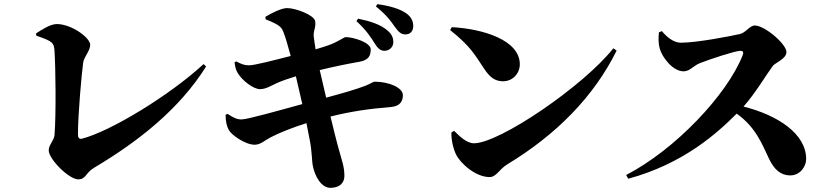

<svg xmlns="http://www.w3.org/2000/svg" viewBox="-20 -846 4000 926"><path d="M155 -674C236 -646 240 -640 243 -599C248 -524 251 -296 243 -195C241 -169 215 -148 215 -121C215 -78 313 19 357 19C395 19 392 -12 434 -37C649 -165 844 -319 974 -525L962 -537C797 -385 512 -212 375 -177C362 -174 356 -182 356 -197C356 -297 374 -492 381 -543C385 -573 415 -600 415 -630C415 -664 325 -730 254 -730C222 -730 181 -702 154 -685Z M1699 -744C1748 -700 1771 -662 1789 -634C1803 -611 1817 -601 1834 -601C1859 -601 1877 -620 1877 -643C1877 -662 1871 -679 1851 -697C1817 -728 1765 -744 1707 -756ZM1522 -508C1579 -522 1654 -538 1713 -548C1760 -556 1768 -580 1768 -608C1768 -641 1685 -667 1647 -667C1639 -667 1610 -644 1565 -628C1548 -622 1529 -616 1502 -608C1498 -633 1495 -654 1493 -672C1491 -699 1505 -716 1500 -744C1495 -774 1405 -807 1365 -807C1339 -807 1295 -786 1260 -765L1261 -753C1335 -723 1338 -715 1350 -683C1358 -662 1369 -624 1382 -576C1300 -555 1207 -531 1182 -531C1156 -531 1145 -537 1119 -550L1111 -545C1115 -522 1116 -511 1127 -493C1149 -457 1202 -416 1234 -416C1262 -416 1286 -432 1317 -446C1342 -457 1374 -468 1407 -478C1415 -442 1426 -395 1438 -344C1321 -312 1173 -270 1145 -270C1124 -270 1109 -276 1077 -297L1068 -292C1068 -259 1074 -236 1084 -218C1096 -196 1163 -147 1210 -148C1237 -149 1254 -167 1284 -183C1325 -205 1394 -232 1458 -252C1463 -224 1469 -197 1474 -170C1485 -115 1484 -66 1489 -45C1499 5 1530 61 1575 60C1621 59 1641 34 1641 2C1641 -43 1628 -74 1610 -140C1601 -173 1590 -217 1574 -284C1671 -308 1755 -321 1866 -330C1914 -334 1923 -363 1923 -387C1923 -424 1854 -452 1788 -452C1779 -452 1767 -442 1744 -433C1695 -414 1627 -395 1553 -375ZM1793 -815C1849 -770 1868 -739 1884 -717C1902 -692 1914 -680 1935 -680C1959 -680 1973 -696 1973 -720C1973 -744 1964 -764 1939 -782C1909 -803 1860 -818 1800 -826Z M2151 -701C2251 -621 2269 -583 2316 -513C2341 -476 2365 -454 2406 -454C2454 -454 2487 -493 2487 -536C2487 -653 2309 -707 2159 -715ZM2266 -155C2227 -155 2190 -196 2170 -215L2157 -207C2156 -172 2166 -129 2179 -102C2200 -58 2274 8 2341 8C2374 8 2387 -29 2426 -53C2664 -197 2844 -380 2954 -602L2938 -613C2794 -431 2389 -155 2266 -155Z M3158 -690C3155 -663 3155 -636 3162 -611C3174 -569 3225 -502 3277 -502C3308 -502 3323 -529 3357 -542C3405 -561 3527 -601 3551 -601C3562 -601 3568 -596 3562 -580C3487 -389 3236 -124 3000 -2L3010 16C3279 -57 3441 -206 3533 -298C3625 -232 3654 -154 3690 -78C3714 -29 3745 0 3791 0C3839 0 3868 -43 3868 -79C3868 -202 3729 -291 3566 -332C3625 -399 3672 -480 3707 -528C3718 -543 3773 -562 3773 -595C3773 -633 3669 -723 3620 -723C3596 -723 3576 -688 3549 -682C3505 -672 3341 -640 3264 -640C3230 -640 3198 -665 3172 -696Z"/></svg>

Font: Noto Serif KR Black
Style: Regular
Weight: 900
Version: Version 1.001;PS 1.001;hotconv 16.6.54;makeotf.lib2.5.65590